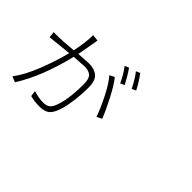

<svg xmlns="http://www.w3.org/2000/svg" viewBox="-110 -1269 1720 1720"><g transform="rotate(45 750.0 -408.5)"><path d="M969.7 -698.2 930.7 -679.7Q883.8 -772.5 845.7 -818.4L883.8 -835Q932.6 -770.5 969.7 -698.2ZM862.3 -660.2 823.2 -641.6Q787.1 -720.7 740.2 -781.2L779.3 -797.9Q819.3 -742.2 862.3 -660.2ZM308.6 -510.7Q139.6 -494.1 83 -487.3L77.1 -545.9Q94.7 -543.9 138.2 -545.4Q181.6 -546.9 191.9 -547.4Q202.1 -547.9 249 -551.8Q295.9 -555.7 319.3 -557.6Q345.7 -680.7 346.7 -776.4L408.2 -769.5Q402.3 -742.2 392.1 -678.2Q381.8 -614.3 371.1 -563.5Q476.6 -571.3 498 -571.3Q567.4 -571.3 608.4 -537.6Q649.4 -503.9 649.4 -415Q649.4 -316.4 634.3 -216.8Q619.1 -117.2 590.8 -59.6Q569.3 -14.6 537.1 1Q504.9 16.6 456.1 16.6Q398.4 16.6 339.8 2L332 -53.7Q401.4 -32.2 455.1 -32.2Q488.3 -32.2 510.3 -43.5Q532.2 -54.7 548.8 -87.9Q597.7 -192.4 597.7 -408.2Q597.7 -475.6 570.3 -500Q543 -524.4 489.3 -524.4Q476.6 -524.4 360.4 -515.6Q282.2 -192.4 149.4 17.6L95.7 -3.9Q165 -95.7 221.7 -242.2Q278.3 -388.7 308.6 -510.7ZM702.1 -625 748 -648.4Q792 -595.7 847.2 -489.3Q902.3 -382.8 933.6 -303.7L884.8 -279.3Q857.4 -360.4 803.7 -465.8Q750 -571.3 702.1 -625Z"/></g></svg>

Font: Bpmf Zihi Sans Light
Style: Light
Weight: 300
Foundry: But Ko
Version: Version 1.320